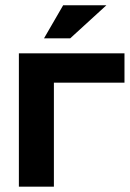

<svg xmlns="http://www.w3.org/2000/svg" viewBox="-20 -700 487 720"><path d="M50.8 0V-500H446.8V-390.1H182.1V0ZM145 -556.2 216.8 -680.2H378.9L243.2 -556.2Z"/></svg>

Font: LT Wave Text Bold
Style: Regular
Weight: 700
Designer: Daniel Lyons
Version: Version 2.5 (Glyphs App)